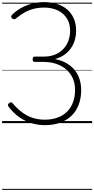

<svg xmlns="http://www.w3.org/2000/svg" viewBox="-20 -1168 894 1821"><path d="M405 19Q344 19 284.5 2Q225 -15 169.5 -52Q114 -89 65 -151Q57 -161 55.5 -170Q54 -179 65 -189Q76 -198 84 -198Q92 -198 101 -187Q147 -133 194.5 -99Q242 -65 294 -49Q346 -33 404 -33Q472 -33 525.5 -52.5Q579 -72 616 -109Q653 -146 672.5 -198.5Q692 -251 692 -317Q692 -396 654.5 -455.5Q617 -515 549 -548Q481 -581 390 -581H306Q298 -581 294 -587Q290 -593 290 -606Q290 -620 294.5 -625.5Q299 -631 306 -631H392Q458 -631 505.5 -651.5Q553 -672 584 -707Q615 -742 630 -785.5Q645 -829 645 -875Q645 -932 625 -973.5Q605 -1015 570.5 -1042.5Q536 -1070 492 -1083Q448 -1096 400 -1096Q345 -1096 300 -1084.5Q255 -1073 214.5 -1050.5Q174 -1028 134 -995Q125 -987 115.5 -985.5Q106 -984 96 -993Q84 -1004 86.5 -1013Q89 -1022 95 -1028Q130 -1063 176.5 -1090Q223 -1117 279.5 -1132.5Q336 -1148 400 -1148Q462 -1148 517 -1131.5Q572 -1115 613.5 -1081Q655 -1047 678.5 -995.5Q702 -944 702 -875Q702 -834 691 -793Q680 -752 656 -715.5Q632 -679 594 -651Q556 -623 502 -608Q586 -591 641 -549Q696 -507 723 -447Q750 -387 750 -314Q750 -239 727.5 -178Q705 -117 661 -73Q617 -29 552.5 -5Q488 19 405 19ZM0 623H854V633H0ZM0 -20H854V0H0ZM0 -505H854V-500H0ZM0 -1143H854V-1133H0Z"/></svg>

Font: Playwrite CL Guides
Style: Regular
Weight: 400
Designer: Veronika Burian, José Scaglione
Foundry: TypeTogether
Version: Version 1.003